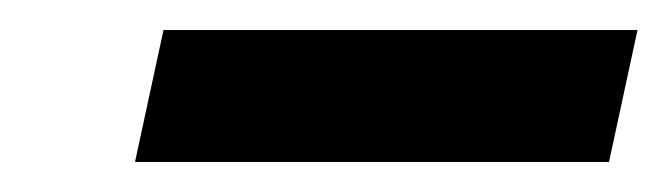

<svg xmlns="http://www.w3.org/2000/svg" viewBox="-20 -690 445 128"><path d="M70 -582 89 -670H405L386 -582Z"/></svg>

Font: Saira Semi Condensed
Style: Bold Italic
Weight: 700
Width: 4
Italic angle: -12°
Designer: Hector Gatti with collaboration of the Omnibus-Type team
Foundry: Omnibus-Type
Version: Version 1.001; ttfautohint (v1.8)